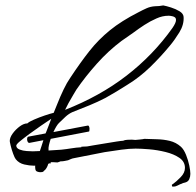

<svg xmlns="http://www.w3.org/2000/svg" viewBox="-20 -562 722 708"><path d="M128 73Q124 73 118 71Q112 69 111 64Q110 62 110 58Q109 53 110 49H105Q89 49 69.5 44.5Q50 40 38 25Q34 20 28.5 5Q23 -10 19.5 -24.5Q16 -39 16 -42Q16 -55 27 -70Q38 -85 53 -96Q68 -107 81 -107Q87 -113 105.5 -121Q124 -129 144.5 -136Q165 -143 178 -146Q185 -163 191 -178Q202 -206 214.5 -232Q227 -258 239 -275Q276 -331 309.5 -373.5Q343 -416 385.5 -450.5Q428 -485 491 -517Q506 -525 520.5 -531.5Q535 -538 552 -539Q567 -539 582 -542Q593 -540 610.5 -534.5Q628 -529 642 -520.5Q656 -512 657 -500Q659 -471 641 -442Q623 -413 606 -393Q573 -353 534 -315Q495 -277 449 -249Q430 -237 409.5 -224.5Q389 -212 369 -201Q340 -186 309.5 -173.5Q279 -161 248 -149Q234 -143 221 -131Q208 -119 197 -108Q188 -99 177 -75L304 -99Q308 -100 310 -90V-86Q310 -77 308 -77L167 -50Q163 -38 160.5 -27Q158 -16 159 -9V-7Q171 -8 183 -8.5Q195 -9 206 -10Q225 -12 243 -15Q261 -18 280 -19V-21L301 -22Q305 -23 324 -26Q343 -29 366.5 -33Q390 -37 409.5 -40Q429 -43 434 -43Q440 -46 449.5 -46.5Q459 -47 466 -47Q469 -47 472.5 -46.5Q476 -46 479 -46Q481 -46 495.5 -47.5Q510 -49 512 -50Q534 -49 558.5 -48.5Q583 -48 606 -42.5Q629 -37 647 -21Q658 -11 666 9Q674 29 678 48.5Q682 68 682 79Q682 89 678 98.5Q674 108 663 111Q660 112 657 112.5Q654 113 651 115Q644 117 636 121.5Q628 126 620 126H615V124H614V118H616Q631 107 646.5 91Q662 75 662 57Q662 34 641.5 20Q621 6 590.5 -1.5Q560 -9 530 -11.5Q500 -14 480 -14Q457 -14 427.5 -10Q398 -6 366 -1L254 21Q247 22 241.5 24.5Q236 27 231 29Q225 30 218.5 31.5Q212 33 203 33Q202 33 198 35L192 37L174 36Q171 36 167 36V41L164 40Q161 41 158 42Q156 50 151.5 57.5Q147 65 142 68Q140 72 135.5 72.5Q131 73 128 73ZM220 -157Q348 -207 446.5 -283Q545 -359 616 -459Q629 -478 629 -488Q629 -495 625 -498Q621 -501 616 -502Q608 -504 602 -504Q579 -504 557 -494Q534 -484 512.5 -470Q491 -456 471 -441L428 -411Q380 -375 337.5 -327.5Q295 -280 262 -232Q259 -227 250 -212Q241 -197 232.5 -181.5Q224 -166 220 -157ZM88 -35Q82 -35 80 -46V-49Q80 -56 84 -58L148 -70Q150 -74 151 -77Q155 -87 159.5 -99Q164 -111 169 -124Q154 -114 132 -99Q110 -84 89 -68.5Q68 -53 53.5 -41Q39 -29 40 -24Q41 -15 52.5 -10.5Q64 -6 78.5 -5Q93 -4 101 -4Q113 -4 127 -5Q130 -14 133.5 -24.5Q137 -35 140 -45Z"/></svg>

Font: Qwitcher Grypen
Style: Bold
Weight: 700
Designer: Robert E. Leuschke
Foundry: Robert E. Leuschke
Version: Version 1.100; ttfautohint (v1.8.3)